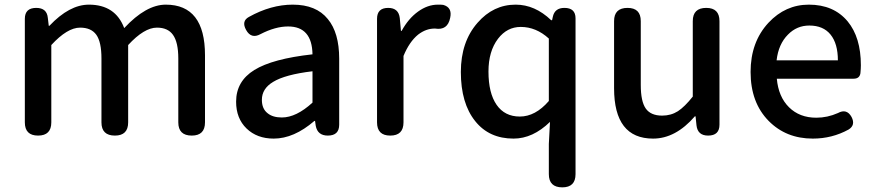

<svg xmlns="http://www.w3.org/2000/svg" viewBox="-20 -584 3770 827"><path d="M144 0Q87 0 87 -57V-275V-503Q87 -550 136 -550Q182 -550 186 -507L190 -473H193Q279 -564 363 -564Q477 -564 515 -463Q609 -564 694 -564Q863 -564 863 -346V-57Q863 0 806 0Q748 0 748 -57V-332Q748 -402 725 -434Q703 -465 656 -465Q601 -465 532 -390V-57Q532 0 475 0Q417 0 417 -57V-332Q417 -403 395 -434Q373 -465 325 -465Q270 -465 201 -390V-57Q201 0 144 0Z M1159 13Q1087 13 1042 -30.5Q997 -74 997 -146Q997 -234 1075.5 -282.5Q1154 -331 1326 -350Q1324 -470 1221 -470Q1166 -470 1102 -437Q1062 -415 1040 -455Q1019 -493 1052 -511Q1147 -564 1241 -564Q1342 -564 1392 -502Q1441 -443 1441 -331V-165V-47Q1441 0 1392 0Q1348 0 1340 -42L1337 -63H1334Q1246 13 1159 13ZM1194 -78Q1256 -78 1326 -142V-209V-277Q1208 -263 1156 -231Q1108 -202 1108 -154Q1108 -115 1133 -96Q1155 -78 1194 -78Z M1661 0Q1604 0 1604 -57V-275V-503Q1604 -550 1652 -550Q1697 -550 1702 -506L1707 -451H1710Q1739 -504 1780.5 -534Q1822 -564 1866 -564Q1882 -564 1889 -563Q1929 -552 1919 -507Q1908 -452 1854 -461Q1853 -461 1852 -461Q1815 -461 1781 -435Q1743 -404 1718 -343V-57Q1718 0 1661 0Z M2402 223Q2344 223 2344 166V36L2349 -59Q2275 13 2192 13Q2087 13 2027 -62Q1965 -139 1965 -274Q1965 -404 2037 -486Q2105 -564 2201 -564Q2284 -564 2354 -497H2358L2361 -511Q2369 -550 2411 -550Q2459 -550 2459 -505V-163V166Q2459 223 2402 223ZM2219 -82Q2286 -82 2344 -149V-283V-418Q2289 -468 2223 -468Q2164 -468 2125 -417Q2084 -363 2084 -276Q2084 -183 2119 -132.5Q2154 -82 2219 -82Z M2793 13Q2625 13 2625 -204V-493Q2625 -550 2683 -550Q2740 -550 2740 -493V-218Q2740 -147 2761.5 -116.5Q2783 -86 2832 -86Q2870 -86 2900 -105Q2929 -124 2964 -168V-493Q2964 -550 3022 -550Q3079 -550 3079 -493V-275V-47Q3079 0 3030 0Q2985 0 2980 -44L2976 -83H2973Q2890 13 2793 13Z M3481 13Q3366 13 3291 -63Q3213 -142 3213 -274Q3213 -403 3290 -486Q3363 -564 3464 -564Q3571 -564 3631 -492Q3688 -423 3688 -303Q3688 -288 3686 -268Q3682 -245 3657 -245H3504H3326Q3333 -167 3378.5 -122Q3424 -77 3496 -77Q3544 -77 3589 -97Q3627 -118 3648 -80Q3666 -45 3635 -26Q3564 13 3481 13ZM3325 -324H3457H3589Q3589 -396 3557.5 -435Q3526 -474 3466 -474Q3412 -474 3374 -435Q3333 -394 3325 -324Z"/></svg>

Font: GenSenRounded TW M
Style: Regular
Weight: 500
Version: Version 1.501;PS 1;hotconv 16.6.51;makeotf.lib2.5.65220